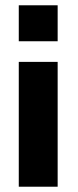

<svg xmlns="http://www.w3.org/2000/svg" viewBox="-20 -706 296 726"><path d="M51 -550V-686H198V-550ZM51 0V-472H198V0Z"/></svg>

Font: Coval
Style: Black
Weight: 1000
Foundry: Context Ltd
Version: Version 001.000